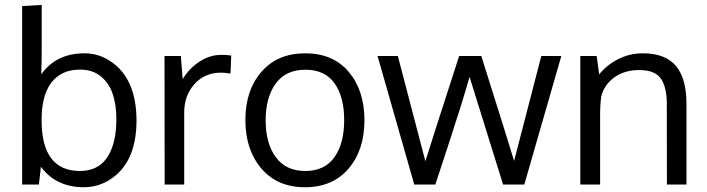

<svg xmlns="http://www.w3.org/2000/svg" viewBox="-20 -769 2946 800"><path d="M313 -56.6Q426.8 -56.6 456.1 -185.5Q464.8 -221.7 464.8 -273.4V-276.4Q464.8 -330.1 450.2 -375.7Q435.5 -421.4 400.9 -450.2Q366.2 -479 313.5 -479Q235.8 -479 194.6 -425.5Q153.3 -372.1 153.3 -268.6Q153.3 -56.6 313 -56.6ZM151.9 -459Q213.9 -546.9 332 -546.9Q393.6 -546.9 444.8 -510.7Q548.3 -438.5 548.8 -267.1Q548.8 -97.2 445.3 -25.4Q393.6 10.7 330.1 11.2Q213.4 11.2 150.4 -74.2L142.1 0H72.3V-743.7L153.8 -748.5V-571.3Q153.8 -505.9 151.9 -459Z M666 0Q665.5 -493.2 665.5 -535.6H733.4L741.2 -439.5Q769 -484.9 812 -512.7Q855 -540.5 903.3 -540.5Q925.3 -540.5 943.4 -537.6L940.4 -462.4Q918 -466.3 901.4 -466.3Q833 -466.3 790.3 -418.7Q747.6 -371.1 747.6 -300.8V0Z M1498.5 -267.8Q1498.5 -143.6 1432.1 -66.2Q1365.7 11.2 1250.7 11.2Q1135.7 11.2 1069.1 -66.9Q1002.4 -145 1002.4 -268.8Q1002.4 -392.6 1069.3 -469.7Q1136.2 -546.9 1252 -546.9Q1367.7 -546.9 1433.1 -469.5Q1498.5 -392.1 1498.5 -267.8ZM1086.9 -267.3Q1086.9 -171.4 1129.2 -114Q1171.4 -56.6 1252 -56.6Q1332.5 -56.6 1373.3 -113.8Q1414.1 -170.9 1414.1 -268.3Q1414.1 -365.7 1373.8 -422.1Q1333.5 -478.5 1252.2 -478.5Q1170.9 -478.5 1128.9 -420.9Q1086.9 -363.3 1086.9 -267.3Z M1706.1 0 1553.2 -535.6H1637.7L1752.4 -97.2Q1776.4 -175.3 1893.1 -535.6H1985.4Q2101.6 -167.5 2122.1 -98.6L2235.4 -535.6H2318.8L2164.6 0H2076.2Q1963.4 -360.4 1936.5 -448.7Q1907.7 -346.7 1856.9 -192.1Q1806.2 -37.6 1793.9 0Z M2397.9 0V-535.6H2466.3L2476.6 -459Q2508.3 -498.5 2555.9 -522.7Q2603.5 -546.9 2658.7 -546.9Q2751.5 -546.9 2795.9 -494.9Q2840.3 -442.9 2840.3 -335V0H2758.8Q2758.8 -322.3 2758.3 -345.2Q2756.3 -413.6 2730.7 -445.3Q2705.1 -477.1 2643.6 -477.1Q2582 -477.1 2540 -446.8Q2498 -416.5 2485.4 -368.2Q2480.5 -335.4 2480.5 -293V0Z"/></svg>

Font: Oxygen
Style: Normal
Weight: 400
Designer: Vernon Adams
Foundry: Vernon Adams
Version: Version Release 0.2.2 webfont; ttfautohint (v0.8.52-bc40) -l